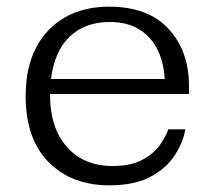

<svg xmlns="http://www.w3.org/2000/svg" viewBox="-20 -544 647 576"><path d="M308 12Q195 12 126 -57.5Q57 -127 57 -256Q57 -342 88.5 -401.5Q120 -461 176 -492.5Q232 -524 307 -524Q424 -524 485.5 -457.5Q547 -391 547 -286V-262H130V-259Q130 -161 180.5 -103.5Q231 -46 318 -46Q372 -46 406 -64Q440 -82 458.5 -107.5Q477 -133 485 -156H536Q530 -119 505.5 -80Q481 -41 433 -14.5Q385 12 308 12ZM474 -307Q472 -354 453.5 -393Q435 -432 399 -455Q363 -478 309 -478Q235 -478 189 -434Q143 -390 133 -307Z"/></svg>

Font: Montagu Slab 16pt Light
Style: Regular
Weight: 300
Designer: Florian Karsten
Foundry: Florian Karsten
Version: Version 1.000; ttfautohint (v1.8.3)